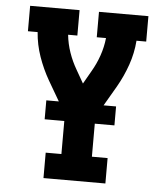

<svg xmlns="http://www.w3.org/2000/svg" viewBox="-53 -576 705 828"><g transform="rotate(5 300.0 -162.5)"><path d="M166 205V95H234V-77L153 -216Q126 -263 108 -314.5Q90 -366 86 -420H44V-530H258V-420H218Q222 -381 235 -343.5Q248 -306 268 -272L300 -216L332 -272Q352 -306 365 -343.5Q378 -381 382 -420H342V-530H556V-420H514Q510 -366 492 -314.5Q474 -263 447 -216L366 -77V95H434V205ZM451 -48H149V-130H451Z"/></g></svg>

Font: Iosevka Curly Slab XBdEx
Style: Regular
Weight: 800
Width: 7
Monospace: yes
Designer: Belleve Invis
Foundry: Belleve Invis
Version: Version 11.0.0; ttfautohint (v1.8.3)